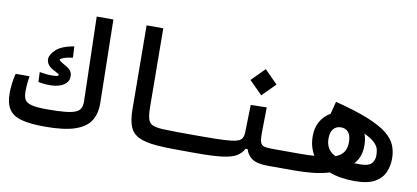

<svg xmlns="http://www.w3.org/2000/svg" viewBox="-66 -914 2476 1140"><g transform="rotate(10 1172.0 -344.5)"><path d="M246.6 3.9Q158.7 3.9 106 -10Q53.2 -23.9 29.8 -58.8Q6.3 -93.8 6.3 -156.2Q6.3 -184.1 10.5 -216.6Q14.6 -249 21.5 -274.9H105Q101.6 -252.9 99.4 -228.3Q97.2 -203.6 97.2 -181.2Q97.2 -152.8 106.2 -134.8Q115.2 -116.7 146 -108.2Q176.8 -99.6 240.7 -99.6Q310.5 -99.6 352.5 -104Q394.5 -108.4 415.8 -118.7Q437 -128.9 443.8 -146.2Q450.7 -163.6 449.7 -189L436.5 -693.4H537.1L546.4 -193.8Q547.9 -128.9 520.8 -85Q493.7 -41 428 -18.6Q362.3 3.9 246.6 3.9ZM235.4 -243.7Q213.9 -243.7 195.1 -245.6Q176.3 -247.6 163.1 -250.5L160.6 -310.1Q180.2 -306.6 197.5 -304.7Q214.8 -302.7 232.4 -302.7Q257.3 -302.7 265.9 -305.2Q274.4 -307.6 274.4 -311.5Q274.4 -316.9 267.1 -320.8Q259.8 -324.2 236.8 -336.9Q195.8 -359.9 195.8 -395Q195.8 -420.9 227.8 -451.7Q259.8 -482.4 336.4 -496.1L339.8 -428.2Q299.8 -422.4 282.2 -415.3Q264.6 -408.2 264.6 -402.8Q264.6 -396.5 299.8 -377Q328.1 -361.8 336.9 -347.9Q345.7 -334 345.7 -316.9Q345.7 -291.5 329.8 -275.4Q314 -259.3 288.6 -251.5Q263.2 -243.7 235.4 -243.7Z M1166 2.9Q1156.2 2.9 1147 2.9Q1137.7 2.9 1128.4 2.9Q1066.9 2.9 1016.1 2.4Q965.3 2 918 -2Q849.6 -7.8 811.3 -26.6Q772.9 -45.4 757.3 -84Q741.7 -122.6 741.2 -188.5L737.3 -693.4H837.9L841.8 -220.2Q842.3 -173.8 849.1 -149.2Q856 -124.5 876.7 -114.7Q897.5 -105 939.9 -103Q982.4 -101.1 1027.8 -100.8Q1073.2 -100.6 1133.8 -100.6Q1143.1 -100.6 1152.8 -100.6Q1162.1 -100.6 1171.9 -100.6Q1198.7 -100.6 1198.7 -54.2Q1198.7 -22.9 1189.9 -10Q1181.2 2.9 1166 2.9Z M1166 2.9 1171.9 -100.6Q1258.3 -100.6 1308.8 -103Q1359.4 -105.5 1384 -112.8Q1408.7 -120.1 1416.3 -134.8Q1423.8 -149.4 1424.3 -174.3L1428.2 -335.4L1524.4 -337.4L1522 -179.2Q1522 -143.6 1527.8 -127Q1533.7 -110.4 1551.3 -105.5Q1568.8 -100.6 1604.5 -100.6H1757.8Q1776.4 -100.6 1785.4 -87.6Q1794.4 -74.7 1794.4 -56.2Q1794.4 -22 1782 -9.5Q1769.5 2.9 1752 2.9H1593.3Q1526.9 2.9 1496.6 -17.1Q1466.3 -37.1 1455.6 -73.7H1443.4Q1428.7 -44.9 1399.9 -28.1Q1371.1 -11.2 1315.9 -4.2Q1260.7 2.9 1166 2.9ZM1479.5 -402.3 1400.9 -481 1479.5 -560.1 1558.1 -481Z M1752 2.9Q1737.8 2.9 1730.7 -8.1Q1723.6 -19 1723.6 -56.2Q1723.6 -85 1732.7 -92.8Q1741.7 -100.6 1757.8 -100.6Q1790 -100.6 1812.5 -101.3Q1835 -102.1 1853 -103.5Q1838.9 -126.5 1830.8 -154.8Q1822.8 -183.1 1822.8 -217.3Q1822.8 -270 1845.5 -308.1Q1868.2 -346.2 1904.3 -365.7L1923.8 -441.4Q2048.3 -409.7 2125 -378.4Q2201.7 -347.2 2241.7 -314.2Q2281.7 -281.2 2295.9 -244.9Q2310.1 -208.5 2310.1 -166Q2310.1 -123 2293.7 -84.5Q2277.3 -45.9 2234.9 -21.5Q2192.4 2.9 2113.8 2.9Q2071.3 2.9 2032.2 -3.2Q1993.2 -9.3 1959.5 -22Q1913.6 -7.8 1860.8 -2.4Q1808.1 2.9 1752 2.9ZM1976.6 -123Q2012.2 -136.7 2026.6 -160.6Q2041 -184.6 2041 -218.3Q2041 -257.8 2024.7 -277.6Q2008.3 -297.4 1980 -297.4Q1951.7 -297.4 1934.6 -277.8Q1917.5 -258.3 1917.5 -220.2Q1917.5 -150.4 1976.6 -123ZM2094.2 -101.1Q2109.9 -100.6 2127.4 -100.6Q2178.7 -100.6 2196.8 -119.9Q2214.8 -139.2 2214.8 -168.5Q2214.8 -169.4 2214.8 -171.4Q2214.8 -186 2211.2 -204.1Q2207.5 -222.2 2188.2 -242.7Q2168.9 -263.2 2123 -284.7Q2134.8 -252 2134.8 -217.3Q2134.8 -179.2 2124.8 -151.4Q2114.7 -123.5 2094.2 -101.1Z"/></g></svg>

Font: CaskaydiaMono NF
Style: Regular
Weight: 400
Designer: Aaron Bell
Foundry: Saja Typeworks
Version: Version 2111.001; ttfautohint (v1.8.4);Nerd Fonts 3.1.1